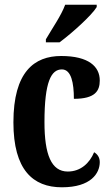

<svg xmlns="http://www.w3.org/2000/svg" viewBox="-20 -786 474 816"><path d="M175 -619V-606H233C287 -646 370 -721 391 -756V-766H257C241 -721 201 -664 175 -619ZM243 10C367 10 404 -50 404 -97C404 -117 394 -131 380 -139C361 -93 323 -57 268 -57C198 -57 169 -129 169 -267C169 -440 198 -491 243 -491C283 -491 294 -433 294 -366C385 -366 404 -400 404 -444C404 -503 357 -548 240 -548C126 -548 37 -481 37 -266C37 -64 120 10 243 10Z"/></svg>

Font: Noto Serif Khmer ExtraCondensed
Style: Bold
Weight: 700
Width: 2
Designer: Danh Hong and the Monotype Design Team
Foundry: Monotype Imaging Inc.
Version: Version 2.004